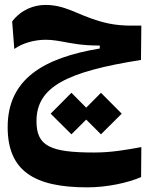

<svg xmlns="http://www.w3.org/2000/svg" viewBox="-20 -453 626 794"><path d="M340.8 321.8C423.3 321.8 509.8 302.7 563.5 279.3L564.5 155.3C500 167 439.9 177.7 370.1 177.7C188 177.7 130.9 151.4 130.9 48.3C130.9 -93.3 253.9 -156.2 563 -205.1L564.5 -347.2C494.1 -345.7 448.2 -348.1 387.2 -366.7C297.4 -393.6 250 -432.6 168 -432.6C122.1 -432.6 68.8 -414.6 30.3 -364.3L39.1 -250.5C73.2 -274.9 123 -288.6 168.9 -288.6C199.2 -288.6 225.6 -283.2 268.1 -275.4C324.7 -265.1 358.9 -265.1 392.6 -264.6V-252.4C160.2 -213.9 11.7 -126 11.7 72.8C11.7 253.4 121.1 321.8 340.8 321.8ZM397.5 102.5 483.4 17.1 397.5 -69.3 336.4 -7.8 275.4 -69.3 189.5 17.1 275.4 102.5 336.4 41.5Z"/></svg>

Font: Cascadia Mono NF
Style: Bold
Weight: 700
Monospace: yes
Designer: Aaron Bell
Foundry: Saja Typeworks
Version: Version 2404.023